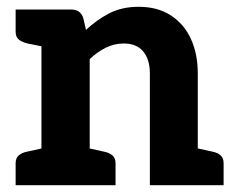

<svg xmlns="http://www.w3.org/2000/svg" viewBox="-20 -545 697 565"><path d="M102 0V-517H189Q217 -517 225 -492L233 -457Q265 -487 302 -506Q339 -525 388 -525Q444 -525 483 -499.5Q522 -474 542 -430Q562 -386 562 -329V0H421V-329Q421 -370 401.5 -393.5Q382 -417 344 -417Q316 -417 291 -404.5Q266 -392 244 -371V0ZM26 0V-65Q26 -80 35.5 -88Q45 -96 61 -99L111 -110L124 0ZM222 0 235 -110 285 -99Q301 -96 310.5 -88Q320 -80 320 -65V0ZM540 0 554 -110 604 -99Q620 -96 629 -88Q638 -80 638 -65V0ZM124 -517 111 -407 61 -417Q45 -421 35.5 -428.5Q26 -436 26 -452V-517Z"/></svg>

Font: Aleo ExtraBold
Style: Regular
Weight: 800
Designer: Alessio Laiso
Foundry: Alessio Laiso
Version: Version 2.001;gftools[0.9.29]